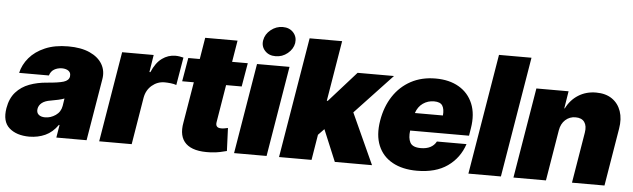

<svg xmlns="http://www.w3.org/2000/svg" viewBox="-60 -963 3809 1155"><g transform="rotate(5 1844.5 -385.5)"><path d="M143.6 8.8Q65.4 8.3 22 -30.5Q-21.5 -69.3 -7.8 -150.4Q2.4 -210.4 35.2 -247.1Q67.9 -283.7 116.2 -301.8Q164.6 -319.8 221.7 -324.2Q290.5 -329.6 321.3 -339.1Q352.1 -348.6 356.4 -372.1V-374Q359.4 -395 345 -406.2Q330.6 -417.5 304.7 -418Q277.3 -417.5 257.3 -405.5Q237.3 -393.6 229.5 -368.2H49.8Q61 -418 96.4 -460Q131.8 -502 190.7 -527.3Q249.5 -552.7 331.1 -552.7Q408.2 -552.7 460.7 -529.1Q513.2 -505.4 536.9 -464.8Q560.5 -424.3 551.8 -374L489.3 0H306.6L319.3 -77.1H315.4Q283.2 -31.2 240 -11.5Q196.8 8.3 143.6 8.8ZM228.5 -115.2Q261.7 -115.2 291.7 -135.7Q321.8 -156.2 328.1 -193.4L335 -238.3Q318.8 -231.9 298.1 -227.5Q277.3 -223.1 253.9 -218.8Q218.8 -213.4 200.4 -198.5Q182.1 -183.6 178.7 -162.1Q175.3 -139.6 189.2 -127.4Q203.1 -115.2 228.5 -115.2Z M565.4 0 656.2 -545.9H846.7L830.1 -441.4H835.9Q860.4 -499.5 897.2 -526.1Q934.1 -552.7 977.5 -552.7Q990.2 -552.7 1002.2 -550.8Q1014.2 -548.8 1026.4 -545.9L998 -377.9Q983.9 -383.3 963.1 -385.5Q942.4 -387.7 926.8 -387.7Q883.8 -387.7 850.3 -359.4Q816.9 -331.1 808.6 -284.2L761.7 0Z M1415 -545.9 1390.6 -403.3H1296.4L1258.8 -175.8Q1253.4 -141.1 1290 -141.6Q1298.8 -141.1 1311.3 -143.6Q1323.7 -146 1330.1 -147.5L1335.9 -8.8Q1320.8 -4.9 1295.7 0.7Q1270.5 6.3 1237.3 7.8Q1134.3 12.7 1089.4 -29.5Q1044.4 -71.8 1060.5 -157.2L1101.6 -403.3H1031.2L1055.7 -545.9H1125L1146.5 -675.8H1341.8L1320.3 -545.9Z M1379.9 0 1470.7 -545.9H1667L1576.2 0ZM1577.1 -602.5Q1537.1 -602.1 1512.9 -628.4Q1488.8 -654.8 1495.1 -691.4Q1501.5 -729 1533.9 -755.1Q1566.4 -781.2 1606.4 -781.2Q1646.5 -781.2 1670.2 -755.1Q1693.8 -729 1688.5 -691.4Q1682.1 -654.8 1649.9 -628.4Q1617.7 -602.1 1577.1 -602.5Z M1651.4 0 1772.5 -727.5H1968.8L1908.2 -362.3H1914.1L2078.1 -545.9H2297.9L2073.2 -306.6L2212.9 0H1988.3L1908.7 -190.9L1873 -153.8L1847.7 0Z M2484.4 9.8Q2397 9.8 2336.4 -23.7Q2275.9 -57.1 2249.8 -120.1Q2223.6 -183.1 2238.3 -271.5Q2252.4 -356 2293.7 -419.2Q2335 -482.4 2399.9 -517.6Q2464.8 -552.7 2549.3 -552.7Q2631.8 -552.7 2689.9 -518.8Q2748 -484.9 2774.2 -422.1Q2800.3 -359.4 2786.1 -272.5L2778.8 -227.5H2423.3Q2417 -182.1 2431.6 -155Q2446.3 -127.9 2495.6 -127.9Q2563.5 -127.9 2589.4 -175.8H2768.1Q2740.2 -90.8 2668.9 -40.5Q2597.7 9.8 2484.4 9.8ZM2551.8 -415Q2514.2 -415 2484.6 -394.3Q2455.1 -373.5 2442.4 -335H2611.8Q2615.2 -373.5 2602.3 -394.3Q2589.4 -415 2551.8 -415Z M3112.3 -727.5 2991.2 0H2794.9L2916 -727.5Z M3314 -306.6 3263.2 0H3066.9L3157.7 -545.9H3352.1L3335.4 -441.4H3338.4Q3364.3 -493.7 3411.1 -523.2Q3458 -552.7 3518.1 -552.7Q3576.2 -552.7 3614.5 -526.4Q3652.8 -500 3668.7 -453.9Q3684.6 -407.7 3674.3 -347.7L3616.7 0H3420.4L3471.2 -306.6Q3478 -347.2 3461.7 -370.4Q3445.3 -393.6 3407.7 -393.6Q3372.1 -393.6 3346.4 -370.4Q3320.8 -347.2 3314 -306.6Z"/></g></svg>

Font: Inter Tight Black
Style: Italic
Weight: 900
Italic angle: -9.39999°
Designer: Rasmus Andersson
Foundry: rsms
Version: Version 3.004; ttfautohint (v1.8.4.7-5d5b)